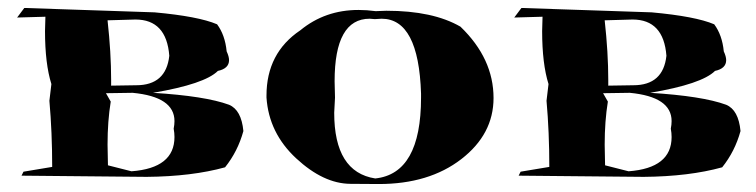

<svg xmlns="http://www.w3.org/2000/svg" viewBox="-20 -520 1899 482"><path d="M348 -76 34 -79 39 -89 111 -101Q111 -188 104 -267L109 -309Q93 -360 93 -442L94 -478L23 -476L41 -500L368 -489Q478 -479 525 -459Q545 -432 549 -391Q555 -378 555 -369Q555 -348 527 -342Q494 -309 364 -287Q495 -279 555 -257Q586 -244 591 -191Q577 -140 545 -100Q462 -77 348 -76ZM310 -90Q418 -98 418 -176Q418 -186 416 -197Q418 -207 418 -216Q418 -277 313 -287L246 -286L258 -265Q250 -216 250 -157L251 -105ZM259 -305 322 -306Q397 -306 405 -380Q398 -471 320 -471L250 -469Q259 -388 259 -319Z M931 -58Q927 -58 859.5 -58.5Q792 -59 723.5 -122.5Q655 -186 649 -275V-280Q649 -387 734 -444Q796 -495 880 -495Q901 -495 923 -492L950 -493Q1067 -493 1136 -453Q1219 -373 1219 -274Q1219 -183 1138 -120.5Q1057 -58 931 -58ZM922 -72Q1037 -84 1037 -275V-285Q1031 -473 938 -473L921 -472L908 -473Q820 -473 820 -316L821 -275L819 -237Q819 -88 922 -72Z M1596 -76 1282 -79 1287 -89 1359 -101Q1359 -188 1352 -267L1357 -309Q1341 -360 1341 -442L1342 -478L1271 -476L1289 -500L1616 -489Q1726 -479 1773 -459Q1793 -432 1797 -391Q1803 -378 1803 -369Q1803 -348 1775 -342Q1742 -309 1612 -287Q1743 -279 1803 -257Q1834 -244 1839 -191Q1825 -140 1793 -100Q1710 -77 1596 -76ZM1558 -90Q1666 -98 1666 -176Q1666 -186 1664 -197Q1666 -207 1666 -216Q1666 -277 1561 -287L1494 -286L1506 -265Q1498 -216 1498 -157L1499 -105ZM1507 -305 1570 -306Q1645 -306 1653 -380Q1646 -471 1568 -471L1498 -469Q1507 -388 1507 -319Z"/></svg>

Font: Xiangcui Kesong Xiangcui Kesong
Style: Regular
Weight: 400
Version: Version 1.501;March 28, 2024;FontCreator 14.0.0.2814 64-bit